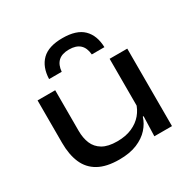

<svg xmlns="http://www.w3.org/2000/svg" viewBox="-159 -858 1024 1028"><g transform="rotate(-30 353.0 -344.0)"><path d="M181 -479V-227.5Q181 -183.5 195.2 -149.2Q209.5 -115 242.8 -95.2Q276 -75.5 333 -75.5Q386 -75.5 424.8 -92.8Q463.5 -110 488 -139.2Q512.5 -168.5 522 -204.5L537.5 -122H516.5Q505.5 -85.5 477.8 -54.5Q450 -23.5 404.5 -4.5Q359 14.5 294 14.5Q215 14.5 166 -12.8Q117 -40 94.5 -91.8Q72 -143.5 72 -216.5V-479ZM626.5 -479V0H517.5L522 -139.5L517.5 -153V-479ZM353.5 -701.5Q440 -701.5 481.2 -661Q522.5 -620.5 524.5 -547H446.5Q443 -589 420 -610Q397 -631 353.5 -631Q309.5 -631 286.8 -609.8Q264 -588.5 260.5 -547H182.5Q185 -620.5 226.2 -661Q267.5 -701.5 353.5 -701.5Z"/></g></svg>

Font: Anek Latin Expanded Medium
Style: Regular
Weight: 500
Width: 7
Designer: Yesha Goshar
Foundry: Ek Type
Version: Version 1.003